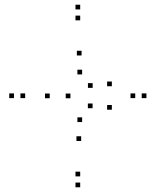

<svg xmlns="http://www.w3.org/2000/svg" viewBox="-20 -772 660 814"><path d="M328.2 -456.5V-476.5H308.2V-456.5ZM372.8 -399.5V-419.5H352.8V-399.5ZM454.2 -406.4V-426.4H434.2V-406.4ZM325.8 -536.8V-556.8H305.8V-536.8ZM190.8 -355.5V-375.5H170.8V-355.5ZM324.1 -174.3V-194.3H304.1V-174.3ZM454.2 -306.8V-326.8H434.2V-306.8ZM372.5 -313.2V-333.2H352.5V-313.2ZM328.2 -254.5V-274.5H308.2V-254.5ZM278.6 -355.4V-375.4H258.6V-355.4ZM320 -732V-752H300V-732ZM39.2 -356V-376H19.2V-356ZM320 22V2H300V22ZM600.8 -356V-376H580.8V-356ZM320 -24.2V-44.2H300V-24.2ZM86.7 -356V-376H66.7V-356ZM320 -685.8V-705.8H300V-685.8ZM553.3 -356V-376H533.3V-356Z"/></svg>

Font: Monaspace Krypton Dots Var
Style: Regular
Weight: 400
Designer: Riley Cran and the Lettermatic Team
Version: Version 1.100 (Monaspace Krypton Dots)